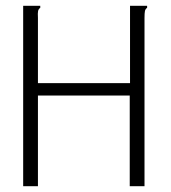

<svg xmlns="http://www.w3.org/2000/svg" viewBox="-20 -643 590 663"><path d="M60 -623H119V-616Q113 -612 111.5 -605Q110 -598 111 -581V-356H429V-623H488V-616Q482 -612 480.5 -605Q479 -598 479 -581V0H428V-313H111V0H60Z"/></svg>

Font: Inconsolata SemiExpanded Light
Style: Regular
Weight: 300
Width: 6
Monospace: yes
Designer: Raph Levien, Cyreal, Brenton Simpson
Foundry: Raph Levien, Cyreal, Google
Version: Version 3.001; ttfautohint (v1.8.2.53-6de2)